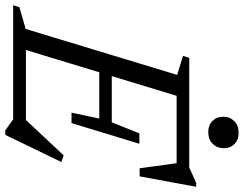

<svg xmlns="http://www.w3.org/2000/svg" viewBox="-138 -786 936 737"><g transform="rotate(90 330.5 -418.0)"><path d="M250 -629.5 177 -652 184.5 -676H345L139.5 0H-17.5L-10 -24L73.5 -48ZM587 -641.5 608 -627.5H280L296 -676H605.5L664.5 -702.5H679.5L639.5 -485.5H608.5ZM463.5 30.5 420.5 0H89.5L105.5 -49H452.5L409.5 -34.5L559 -194L584.5 -185L480 30.5ZM435 -224H395L417.5 -330.5H190.5L205 -378.5H432L474.5 -484.5H514.5L474.5 -354ZM469.5 -749Q443 -749 426.8 -765.2Q410.5 -781.5 410.5 -806Q410.5 -831.5 427.2 -848.5Q444 -865.5 472.5 -865.5Q499.5 -865.5 515.5 -849.5Q531.5 -833.5 531.5 -809Q531.5 -783.5 515 -766.2Q498.5 -749 469.5 -749Z"/></g></svg>

Font: Newsreader 16pt 16pt
Style: Italic
Weight: 400
Italic angle: -17°
Version: Version 1.003